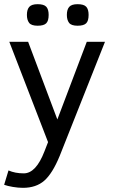

<svg xmlns="http://www.w3.org/2000/svg" viewBox="-22 -714 550 927"><path d="M19 108.9Q50.8 123 92.8 123Q151.9 123 192.9 16.1L210 -27.8L22.9 -512.2H113.8L254.9 -137.2L397 -512.2H484.9L266.1 39.1Q231.4 123.5 191.9 158.2Q152.3 192.9 88.9 192.9Q65.9 192.9 40 188.5Q14.2 184.1 -2 178.2ZM405.8 -642.1Q405.8 -612.8 393.8 -601.3Q381.8 -589.8 352.5 -589.8Q321.8 -589.8 311.3 -604Q300.8 -618.2 300.8 -642.1Q300.8 -668 312.3 -680.9Q323.7 -693.8 352.5 -693.8Q382.8 -693.8 394.3 -681.4Q405.8 -668.9 405.8 -642.1ZM212.9 -642.1Q212.9 -612.8 200.9 -601.3Q189 -589.8 159.7 -589.8Q128.9 -589.8 118.4 -604Q107.9 -618.2 107.9 -642.1Q107.9 -668 119.4 -680.9Q130.9 -693.8 159.7 -693.8Q189.9 -693.8 201.4 -681.4Q212.9 -668.9 212.9 -642.1Z"/></svg>

Font: Lorenzo Sans
Style: Regular
Weight: 400
Foundry: Intel Corporation
Version: Version 1.00; ttfautohint (v1.5)